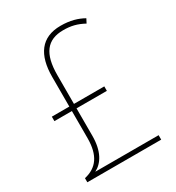

<svg xmlns="http://www.w3.org/2000/svg" viewBox="-174 -828 852 932"><g transform="rotate(-30 251.5 -361.5)"><path d="M308 -723C199 -723 149 -651 149 -528V-362H51V-337H149V-185C149 -89 112 -39 41 -23V0H455V-25H100C143 -47 175 -96 175 -184V-337H345V-362H175V-523C175 -643 218 -698 308 -698C352 -698 384 -690 423 -669L435 -692C401 -711 362 -723 308 -723Z"/></g></svg>

Font: Noto Sans Sinhala SemiCondensed Thin
Style: Regular
Weight: 100
Width: 4
Designer: Jelle Bosma - Monotype Design Team
Foundry: Monotype Imaging Inc.
Version: Version 2.006